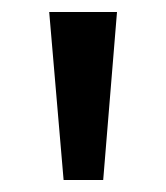

<svg xmlns="http://www.w3.org/2000/svg" viewBox="-20 -725 277 320"><path d="M86 -425 62 -705H175L152 -425Z"/></svg>

Font: Nunito Sans 12pt ExtraLight 8pt Medium
Style: Regular
Weight: 500
Version: Version 3.101;gftools[0.9.27]